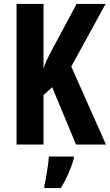

<svg xmlns="http://www.w3.org/2000/svg" viewBox="-20 -734 558 975"><path d="M518 0H366L245 -291L201 -251V0H64V-714H201V-385Q206 -404 217 -427.5Q228 -451 244 -481L369 -714H516L342 -396ZM355 72Q344 110 326.5 149.5Q309 189 289 221H205V208Q210 191 214.5 164Q219 137 223 109Q227 81 228 61H355Z"/></svg>

Font: Noto Sans Armenian ExtraCondensed
Style: Bold
Weight: 700
Width: 2
Designer: Monotype Design Team
Foundry: Monotype Imaging Inc.
Version: Version 2.008; ttfautohint (v1.8.4.7-5d5b)